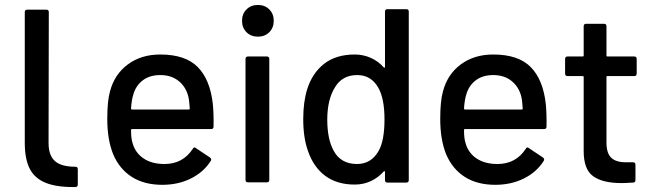

<svg xmlns="http://www.w3.org/2000/svg" viewBox="-20 -737 2638 775"><path d="M284 18Q209 19 164.5 1Q120 -17 100 -56Q80 -95 80 -161V-688Q80 -698 90 -698H167Q177 -698 177 -688L176 -160Q176 -110 201.5 -87Q227 -64 284 -64Q294 -64 294 -54V8Q294 18 284 18Z M842 -226Q842 -216 832 -216H513Q509 -216 509 -212Q509 -178 515 -160Q526 -120 559.5 -97.5Q593 -75 644 -75Q718 -75 758 -136Q763 -146 771 -139L828 -101Q835 -95 831 -88Q803 -43 751.5 -17Q700 9 635 9Q562 9 512 -23Q462 -55 437 -114Q413 -173 413 -257Q413 -330 424 -368Q442 -437 496 -477Q550 -517 627 -517Q728 -517 778 -466.5Q828 -416 839 -318Q843 -277 842 -226ZM518 -355Q511 -333 509 -299Q509 -295 513 -295H742Q746 -295 746 -299Q744 -332 740 -348Q730 -387 700.5 -410.5Q671 -434 627 -434Q584 -434 556 -412.5Q528 -391 518 -355Z M957 -653Q957 -681 975 -699Q993 -717 1021 -717Q1049 -717 1067 -699Q1085 -681 1085 -653Q1085 -625 1067 -607Q1049 -589 1021 -589Q993 -589 975 -607Q957 -625 957 -653ZM971 -11V-499Q971 -509 981 -509H1057Q1067 -509 1067 -499V-11Q1067 -1 1057 -1H981Q971 -1 971 -11Z M1544 -700H1620Q1630 -700 1630 -690V-10Q1630 0 1620 0H1544Q1534 0 1534 -10V-43Q1534 -45 1532.5 -46Q1531 -47 1529 -45Q1507 -20 1477 -6Q1447 8 1412 8Q1340 8 1292.5 -27.5Q1245 -63 1223 -128Q1204 -181 1204 -256Q1204 -326 1220 -377Q1241 -443 1289 -480Q1337 -517 1412 -517Q1446 -517 1476.5 -503.5Q1507 -490 1529 -465Q1531 -463 1532.5 -464Q1534 -465 1534 -467V-690Q1534 -700 1544 -700ZM1532 -255Q1532 -339 1507 -383Q1478 -434 1422 -434Q1362 -434 1333 -386Q1301 -336 1301 -254Q1301 -177 1326 -130Q1355 -75 1421 -75Q1479 -75 1509 -129Q1532 -171 1532 -255Z M2186 -226Q2186 -216 2176 -216H1857Q1853 -216 1853 -212Q1853 -178 1859 -160Q1870 -120 1903.5 -97.5Q1937 -75 1988 -75Q2062 -75 2102 -136Q2107 -146 2115 -139L2172 -101Q2179 -95 2175 -88Q2147 -43 2095.5 -17Q2044 9 1979 9Q1906 9 1856 -23Q1806 -55 1781 -114Q1757 -173 1757 -257Q1757 -330 1768 -368Q1786 -437 1840 -477Q1894 -517 1971 -517Q2072 -517 2122 -466.5Q2172 -416 2183 -318Q2187 -277 2186 -226ZM1862 -355Q1855 -333 1853 -299Q1853 -295 1857 -295H2086Q2090 -295 2090 -299Q2088 -332 2084 -348Q2074 -387 2044.5 -410.5Q2015 -434 1971 -434Q1928 -434 1900 -412.5Q1872 -391 1862 -355Z M2540 -430H2432Q2428 -430 2428 -426V-161Q2428 -119 2447 -100.5Q2466 -82 2506 -82H2535Q2545 -82 2545 -72V-10Q2545 0 2535 0Q2503 2 2489 2Q2413 2 2374.5 -25.5Q2336 -53 2336 -127V-426Q2336 -430 2332 -430H2271Q2261 -430 2261 -440V-499Q2261 -509 2271 -509H2332Q2336 -509 2336 -513V-631Q2336 -641 2346 -641H2418Q2428 -641 2428 -631V-513Q2428 -509 2432 -509H2540Q2550 -509 2550 -499V-440Q2550 -430 2540 -430Z"/></svg>

Font: Amber EN Medium
Style: Regular
Weight: 500
Designer: Jeremy Tribby
Foundry: Tribby Type Co.
Version: Version 1.403 November 24, 2021